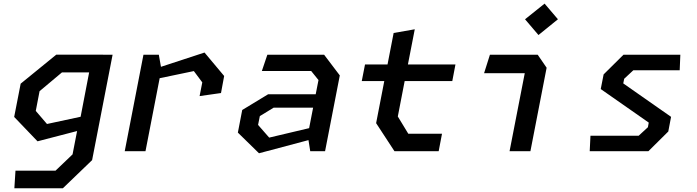

<svg xmlns="http://www.w3.org/2000/svg" viewBox="-20 -816 3760 1036"><path d="M57.5 200H319L477 48L587.5 -520.5H536V-521H283.5L91.5 -364.5L56.5 -185L182.5 -53.5L396 -109L371.5 17L279.5 105H63.5ZM173 -217.5 193.5 -324 314.5 -425.5H461L415 -186L233.5 -147Z M1057 -297.5 1172.5 -314 1189.5 -406 1083.5 -532.5 848.5 -455.5 837 -520.5H754L653 0H765L841.5 -394L1026 -432.5L1071.5 -371.5Z M1654 0H1734L1813.5 -409L1729 -520.5H1422.5L1393 -433H1659L1698.5 -384L1683.5 -307.5H1427L1287 -222.5L1263.5 -100.5L1377.5 11L1644.5 -60ZM1372.5 -142 1382 -189.5 1456.5 -235H1669.5L1648 -124.5L1432.5 -73.5Z M2108.5 0H2347L2365 -94.5H2183L2126.5 -187.5L2163.5 -378.5H2420.5L2437.5 -468H2181L2218 -658L2104 -638L2071 -468H1949.5L1932 -378.5H2053.5L2009.5 -151.5Z M2729.5 0H2842L2929.5 -450.5L2881.5 -520.5H2623.5L2592 -421H2811.5ZM2813 -712 2885.5 -627 2990.5 -712 2918.5 -796.5Z M3162 0H3478.5L3586 -106.5L3601 -185.5L3343 -366L3348 -391L3397.5 -437H3647.5L3651 -520.5H3344L3237 -414.5L3221.5 -335.5L3480.5 -154.5L3476 -129.5L3426 -83.5H3166Z"/></svg>

Font: Monaspace Krypton Medium
Style: Italic
Weight: 500
Italic angle: -11°
Designer: Riley Cran & the Lettermatic Team
Foundry: Lettermatic
Version: Version 1.101 (Monaspace Krypton)